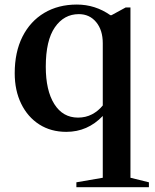

<svg xmlns="http://www.w3.org/2000/svg" viewBox="-20 -554 662 822"><path d="M307 247.5V226.5L420 207V-57.5Q355 10.5 264 10.5Q198 10.5 148.2 -21.2Q98.5 -53 70.8 -109.8Q43 -166.5 43 -240.5Q43 -331 76.2 -397Q109.5 -463 169.5 -498.8Q229.5 -534.5 309 -534.5Q387.5 -534.5 452.5 -489H457.5L518 -522H538.5V207L617.5 226.5V247.5ZM314 -50.5Q347 -50.5 373.8 -64.5Q400.5 -78.5 420 -102.5V-369Q420 -425 391.8 -459.2Q363.5 -493.5 317.5 -493.5Q254 -493.5 215 -437.2Q176 -381 176 -268.5Q176 -166.5 212.5 -108.5Q249 -50.5 314 -50.5Z"/></svg>

Font: Libre Caslon Text Medium
Style: Regular
Weight: 500
Designer: Pablo Impallari, Rodrigo Fuenzalida, Katja Schimmel
Foundry: Pablo Impallari, Rodrigo Fuenzalida
Version: Version 2.000